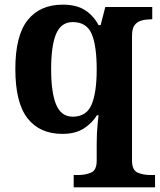

<svg xmlns="http://www.w3.org/2000/svg" viewBox="-20 -566 688 826"><path d="M297 240V187H315Q348 187 372 176.5Q396 166 396 125V52Q396 31 397 9Q398 -13 400 -33.5Q402 -54 404 -70H397Q376 -36 340 -13Q304 10 248 10Q151 10 98.5 -57Q46 -124 46 -269Q46 -413 99 -479.5Q152 -546 250 -546Q309 -546 345.5 -522.5Q382 -499 404 -458H413L433 -536H635V-483H631Q609 -483 590 -478Q571 -473 559.5 -458.5Q548 -444 548 -413V125Q548 166 572 176.5Q596 187 629 187H647V240ZM293 -64Q352 -64 374 -116Q396 -168 396 -267Q396 -371 374 -421Q352 -471 293 -471Q243 -471 221.5 -420.5Q200 -370 200 -268Q200 -168 221.5 -116Q243 -64 293 -64Z"/></svg>

Font: Noto Serif Khojki
Style: Bold
Weight: 700
Version: Version 2.003